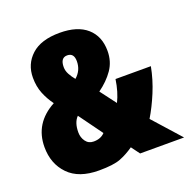

<svg xmlns="http://www.w3.org/2000/svg" viewBox="-129 -849 974 985"><g transform="rotate(-20 357.5 -356.5)"><path d="M295 -601Q332 -601 332 -556Q332 -506 294 -473Q279 -491 268.5 -510.5Q258 -530 258 -550Q258 -601 295 -601ZM241 -291 334 -163Q312 -139 273 -139Q245 -139 229.5 -160.5Q214 -182 214 -210Q214 -264 241 -291ZM298 -723Q196 -723 143.5 -675Q91 -627 91 -553Q91 -505 106.5 -466.5Q122 -428 147 -394Q25 -328 25 -198Q25 -107 81.5 -48.5Q138 10 248 10Q327 10 365.5 -5Q404 -20 441 -46L475 0H715L581 -150Q612 -201 639.5 -267Q667 -333 680 -402H487Q477 -334 452 -284L387 -370Q437 -406 467.5 -450Q498 -494 498 -552Q498 -632 446.5 -677.5Q395 -723 298 -723Z"/></g></svg>

Font: Noto Sans Display SemiCondensed Black
Style: Regular
Weight: 900
Width: 4
Designer: Monotype Design Team
Foundry: Monotype Imaging Inc.
Version: Version 1.900